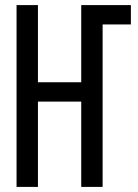

<svg xmlns="http://www.w3.org/2000/svg" viewBox="-20 -734 540 754"><path d="M45 -714H129V-411H299V-714H494V-638H383V0H299V-335H129V0H45Z"/></svg>

Font: Noto Sans Mono UI Cond
Style: Regular
Weight: 400
Width: 3
Monospace: yes
Designer: Monotype Design team
Foundry: Monotype Imaging Inc.
Version: Version 1.000